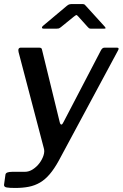

<svg xmlns="http://www.w3.org/2000/svg" viewBox="-34 -766 608 951"><path d="M41 165Q13 165 -1 162.5Q-15 160 -14 149L-7 99Q-6 92 2 88.5Q10 85 27 85H89Q110 85 129 72.5Q148 60 161.5 42Q175 24 181.5 4Q188 -16 183 -32L58 -508Q53 -530 70 -530H160Q173 -530 174 -520L262 -160Q265 -149 270 -149Q275 -149 281 -162L465 -515Q469 -523 473.5 -526.5Q478 -530 484 -530H545Q559 -530 550 -515L257 30Q235 70 212.5 96.5Q190 123 164.5 138Q139 153 109 159Q79 165 41 165ZM399 -634 354 -684Q347 -692 344 -691.5Q341 -691 331 -683L267 -631Q260 -626 256.5 -625Q253 -624 246 -624H182Q175 -624 174 -628.5Q173 -633 179 -638L297 -737Q304 -743 310 -744.5Q316 -746 325 -746H375Q383 -746 387 -741.5Q391 -737 394 -734L484 -635Q490 -628 489 -626Q488 -624 480 -624H416Q410 -624 406.5 -626.5Q403 -629 399 -634Z"/></svg>

Font: Libre Franklin Medium
Style: Italic
Weight: 500
Italic angle: -8°
Designer: Pablo Impallari, Rodrigo Fuenzalida, Nhung Nguyen
Foundry: Impallari Type
Version: Version 3.000